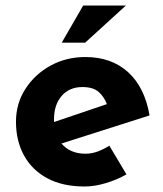

<svg xmlns="http://www.w3.org/2000/svg" viewBox="-20 -665 593 697"><path d="M287 12Q207 12 151.5 -18Q96 -48 67 -101Q38 -154 38 -223Q38 -289 72 -342Q106 -395 163 -426.5Q220 -458 290 -458Q384 -458 444.5 -403.5Q505 -349 523 -246L203 -144Q235 -107 290 -107Q313 -107 334.5 -115Q356 -123 377 -136L439 -32Q404 -12 363.5 0Q323 12 287 12ZM176 -222 368 -287Q359 -312 339 -330.5Q319 -349 279 -349Q232 -349 204 -317Q176 -285 176 -231Q176 -227 176 -222ZM437 -645 289 -510H204L282 -645Z"/></svg>

Font: Reem Kufi
Style: Bold
Weight: 700
Designer: Khaled Hosny
Version: Version 1.001